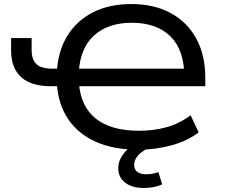

<svg xmlns="http://www.w3.org/2000/svg" viewBox="-20 -734 1123 953"><path d="M665 9Q543 9 455 -30.5Q367 -70 317.5 -144Q268 -218 262 -322L282 -306H235Q134 -306 84.5 -351.5Q35 -397 35 -485V-545H137V-486Q137 -439 160.5 -416Q184 -393 244 -393H279L262 -377Q268 -481 314.5 -556.5Q361 -632 442 -673Q523 -714 631 -714Q745 -714 827.5 -669Q910 -624 954.5 -542Q999 -460 999 -349V-306H358L372 -320Q381 -204 456.5 -144.5Q532 -85 671 -85Q744 -85 808 -103Q872 -121 926 -162L966 -77Q910 -34 831 -12.5Q752 9 665 9ZM634 -621Q517 -621 447.5 -558.5Q378 -496 371 -375L358 -393H919L895 -352Q895 -485 826.5 -553Q758 -621 634 -621ZM694 199Q635 199 601 172.5Q567 146 567 102Q567 60 597.5 23.5Q628 -13 682 -37L719 0Q699 9 682 22Q665 35 655.5 51Q646 67 646 84Q646 109 662.5 120Q679 131 706 131Q721 131 736 128.5Q751 126 766 120L785 181Q766 190 743.5 194.5Q721 199 694 199Z"/></svg>

Font: Nunito Sans 7pt SemiExpanded Medium
Style: Regular
Weight: 500
Width: 6
Designer: Vernon Adams
Foundry: Vernon Adams
Version: Version 3.101;gftools[0.9.27]